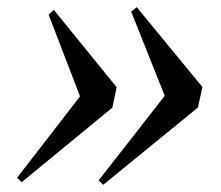

<svg xmlns="http://www.w3.org/2000/svg" viewBox="-20 -578 616 535"><path d="M267.5 -63 255 -75.5 439 -311 345.5 -545.5 361 -558 544 -335.5 531.5 -278.5ZM40.5 -70.5 27.5 -82.5 203 -309.5 115.5 -537 130 -550.5 305 -335 293 -278Z"/></svg>

Font: Merriweather 144pt SemiBold
Style: Italic
Weight: 600
Italic angle: -7.8°
Version: Version 2.101